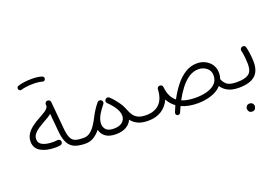

<svg xmlns="http://www.w3.org/2000/svg" viewBox="-121 -1101 2532 1738"><g transform="rotate(-20 1145.0 -232.5)"><path d="M73.7 -181.6Q73.7 -222.7 95 -254.6Q116.2 -286.6 150.6 -312Q185.1 -337.4 224.1 -357.4Q258.3 -376 286.6 -395Q314.9 -414.1 319.8 -436L318.4 -449.7Q317.4 -460.9 324.7 -469.5Q332 -478 342.8 -479Q354 -480 362.8 -472.9Q371.6 -465.8 372.6 -454.6L397 -186Q402.8 -124.5 418.7 -95.5Q434.6 -66.4 463.6 -57.9Q492.7 -49.3 536.6 -49.3H537.1Q548.3 -49.3 556.2 -41.3Q564 -33.2 564 -22Q564 -10.7 556.2 -2.9Q548.3 4.9 537.1 4.9H536.6Q474.6 4.9 434.1 -11.7Q393.6 -28.3 371.6 -68.8Q349.6 -109.4 342.8 -181.2L326.7 -357.9Q310.5 -344.7 290.3 -332.5Q270 -320.3 247.6 -308.1Q217.8 -291.5 190.4 -273.4Q163.1 -255.4 146 -233.4Q128.9 -211.4 128.9 -183.1Q128.9 -145.5 166.3 -127.2Q203.6 -108.9 266.6 -108.9Q286.1 -108.9 307.1 -111.8Q318.4 -113.3 327.4 -106.7Q336.4 -100.1 337.9 -88.9Q339.4 -78.1 332.5 -68.8Q325.7 -59.6 314.5 -58.1Q302.2 -56.2 290 -55.4Q277.8 -54.7 266.6 -54.7Q181.2 -54.7 127.4 -86.2Q73.7 -117.7 73.7 -181.6ZM129.4 -666.5Q127 -675.3 131.1 -683.8Q135.3 -692.4 144.5 -694.8Q170.4 -704.1 206.3 -708.5Q242.2 -712.9 276.9 -712.9Q340.8 -712.9 377.4 -698.7Q386.7 -693.8 389.6 -684.3Q392.6 -674.8 387.2 -666Q377 -650.4 360.8 -655.8Q347.2 -660.6 324.2 -663.3Q301.3 -666 276.9 -666Q243.2 -666 211.2 -662.4Q179.2 -658.7 158.2 -651.4Q148.9 -648.4 140.4 -653.3Q131.8 -658.2 129.4 -666.5Z M510.3 -22Q510.3 -33.2 518.1 -41.3Q525.9 -49.3 537.1 -49.3Q574.7 -49.3 603 -71.8Q631.3 -94.2 654.1 -129.6Q676.8 -165 696.3 -204.1Q706.5 -224.6 720.7 -246.6Q739.7 -277.8 766.6 -310.1Q773.4 -318.8 785.4 -319.6Q797.4 -320.3 805.7 -313Q815.9 -304.7 814.5 -291Q814.5 -291 814.5 -290Q814.5 -290 814.5 -290Q813.5 -281.2 808.1 -274.9Q795.9 -260.3 781.2 -240.5Q766.6 -220.7 754.9 -200.7Q728.5 -153.3 728.5 -115.7Q728.5 -80.6 750.5 -57.6Q772.5 -34.7 825.2 -34.7Q878.9 -34.7 906.7 -59.1Q934.6 -83.5 934.6 -119.1Q934.6 -165 893.1 -219.2Q878.9 -237.8 861.8 -255.9Q854 -263.7 845.2 -272Q843.8 -273.4 842.8 -274.9Q835.4 -282.2 836.2 -293.2Q836.9 -304.2 843.8 -310.5L844.2 -311L844.7 -311.5L845.2 -312L845.7 -312.5Q846.2 -313 846.7 -313Q847.2 -314 848.1 -314.5Q848.1 -314.5 848.6 -314.5Q849.6 -315.4 850.6 -315.9Q850.6 -315.9 850.6 -315.9Q854 -317.9 857.4 -318.8Q857.4 -318.8 857.9 -318.8Q858.9 -318.8 859.9 -318.8Q859.9 -318.8 860.4 -319.3Q861.3 -319.3 862.3 -319.3Q862.8 -319.3 863.3 -319.3Q863.8 -319.3 864.7 -319.3Q865.2 -319.3 866.2 -319.3Q866.2 -319.3 866.7 -319.3Q868.2 -319.3 869.1 -318.8Q869.1 -318.8 869.1 -318.8Q870.6 -318.8 871.6 -318.4Q871.6 -318.4 871.6 -318.4Q874 -317.9 876.5 -316.4Q876.5 -316.4 876.5 -316.4Q877.4 -315.9 878.4 -315.4Q878.4 -315.4 878.9 -314.9Q879.9 -314.5 880.4 -314Q880.9 -314 880.9 -313.5Q881.8 -313 882.8 -312Q914.1 -282.2 936 -252.4Q974.1 -204.6 991.7 -156.2Q1003.9 -123.5 1020.8 -99.6Q1037.6 -75.7 1066.4 -62.5Q1095.2 -49.3 1141.6 -49.3H1142.1Q1153.3 -49.3 1161.1 -41.3Q1168.9 -33.2 1168.9 -22Q1168.9 -10.7 1161.1 -2.9Q1153.3 4.9 1142.1 4.9H1141.6Q1079.6 4.9 1041 -14.4Q1002.4 -33.7 979.5 -64Q963.9 -25.9 924.1 -3.2Q884.3 19.5 826.2 19.5Q762.7 19.5 726.8 -6.3Q690.9 -32.2 681.2 -75.2Q655.3 -42 619.9 -18.6Q584.5 4.9 537.1 4.9Q525.9 4.9 518.1 -2.9Q510.3 -10.7 510.3 -22Z M1115.2 -22Q1115.2 -33.2 1123 -41.3Q1130.9 -49.3 1142.1 -49.3Q1223.1 -49.3 1269 -95.5Q1314.9 -141.6 1319.3 -232.9Q1319.3 -232.9 1319.3 -233.9Q1319.8 -244.6 1326.9 -251.5Q1334 -258.3 1343.8 -258.8Q1355 -259.8 1364 -252.7Q1373 -245.6 1373.5 -233.4Q1383.3 -136.2 1441.4 -90.8Q1476.1 -157.2 1519.5 -212.4Q1563 -267.6 1615.7 -300.5Q1668.5 -333.5 1730 -333.5Q1773.9 -333.5 1810.3 -314.7Q1846.7 -295.9 1868.4 -262.2Q1890.1 -228.5 1890.1 -184.1Q1890.1 -153.3 1880.4 -126.5Q1896.5 -85.9 1924.8 -67.6Q1953.1 -49.3 2016.1 -49.3H2016.6Q2027.8 -49.3 2035.6 -41.3Q2043.5 -33.2 2043.5 -22Q2043.5 -10.7 2035.6 -2.9Q2027.8 4.9 2016.6 4.9H2016.1Q1954.1 4.9 1913.1 -14.9Q1872.1 -34.7 1847.7 -72.3Q1810.5 -30.8 1748.8 -10.5Q1687 9.8 1618.2 9.8Q1526.4 9.8 1460 -20.5Q1447.8 5.4 1435.5 33.7Q1430.7 44.4 1420.9 47.4Q1411.1 50.3 1402.8 45.9Q1385.7 36.6 1393.6 14.2Q1405.8 -16.1 1418.5 -44.4Q1375 -75.7 1349.6 -123.5Q1323.2 -63 1270.3 -29.1Q1217.3 4.9 1142.1 4.9Q1130.9 4.9 1123 -2.9Q1115.2 -10.7 1115.2 -22ZM1724.6 -278.8Q1674.3 -278.8 1630.9 -249.8Q1587.4 -220.7 1550.3 -172.4Q1513.2 -124 1482.9 -66.9Q1535.6 -44.4 1618.2 -44.4Q1675.8 -44.4 1725.3 -57.9Q1774.9 -71.3 1805.4 -101.3Q1835.9 -131.3 1835.9 -180.7Q1835.9 -225.6 1802.2 -252.2Q1768.6 -278.8 1724.6 -278.8Z M1989.7 -22Q1989.7 -33.2 1997.6 -41.3Q2005.4 -49.3 2016.6 -49.3Q2092.3 -49.3 2127.7 -74.5Q2163.1 -99.6 2163.1 -168.5Q2163.1 -190.9 2159.4 -230.5Q2155.8 -270 2147.5 -304.2Q2145.5 -315.4 2152.3 -324.7Q2159.2 -334 2169.9 -335.9Q2181.2 -337.9 2190.2 -331.3Q2199.2 -324.7 2201.2 -313.5Q2210.4 -276.9 2214.6 -235.6Q2218.8 -194.3 2218.8 -168.5Q2218.8 -78.1 2167.7 -36.6Q2116.7 4.9 2016.6 4.9Q2005.4 4.9 1997.6 -2.9Q1989.7 -10.7 1989.7 -22ZM2015.1 207Q2015.1 193.8 2025.4 182.6Q2035.6 171.4 2053.7 171.4Q2075.2 171.4 2085.9 188Q2091.8 197.3 2091.8 208Q2091.8 220.2 2083.7 234.4Q2075.7 248.5 2052.7 248.5Q2037.6 248.5 2029.3 241.2Q2021 233.9 2018.1 224.6Q2015.1 216.3 2015.1 207Z"/></g></svg>

Font: Mikhak-FD Light
Style: Regular
Weight: 300
Designer: Amin Abedi
Version: Version 3.2